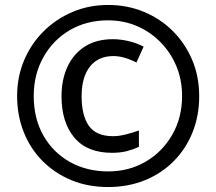

<svg xmlns="http://www.w3.org/2000/svg" viewBox="-20 -744 872 774"><path d="M416 10Q334 10 267 -18Q200 -46 151 -95.5Q102 -145 75.5 -212Q49 -279 49 -357Q49 -434 77 -500.5Q105 -567 155 -617Q205 -667 271.5 -695.5Q338 -724 416 -724Q493 -724 559.5 -696.5Q626 -669 676 -619.5Q726 -570 754.5 -503Q783 -436 783 -356Q783 -277 756 -210Q729 -143 679.5 -93.5Q630 -44 563 -17Q496 10 416 10ZM416 -53Q500 -53 567.5 -92.5Q635 -132 674.5 -201Q714 -270 714 -357Q714 -421 691.5 -476Q669 -531 628 -573Q587 -615 533 -638.5Q479 -662 415 -662Q329 -662 261.5 -622.5Q194 -583 155 -513.5Q116 -444 116 -357Q116 -266 155 -197.5Q194 -129 262 -91Q330 -53 416 -53ZM431 -128Q331 -128 279.5 -189.5Q228 -251 228 -356Q228 -424 252.5 -476Q277 -528 323 -557Q369 -586 435 -586Q465 -586 497.5 -578.5Q530 -571 559 -556L530 -492Q479 -518 437 -518Q376 -518 342.5 -475.5Q309 -433 309 -356Q309 -278 338.5 -236.5Q368 -195 436 -195Q459 -195 487 -202Q515 -209 540 -218V-152Q516 -141 490.5 -134.5Q465 -128 431 -128Z"/></svg>

Font: Noto Sans Gujarati SemiCondensed
Style: Bold
Weight: 700
Width: 4
Designer: Jelle Bosma - Monotype Design Team, Universal Thirst
Foundry: Monotype Imaging Inc.
Version: Version 2.106; ttfautohint (v1.8.4.7-5d5b)